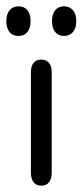

<svg xmlns="http://www.w3.org/2000/svg" viewBox="-25 -580 262 609"><path d="M73 -32Q73 -13 81.5 -2Q90 9 106 9Q122 9 130.5 -2Q139 -13 139 -32V-351Q139 -370 130.5 -380.5Q122 -391 106 -391Q90 -391 81.5 -380.5Q73 -370 73 -351ZM34 -560Q16 -560 5.5 -547.5Q-5 -535 -5 -513Q-5 -491 5 -478.5Q15 -466 34 -466Q52 -466 62 -478.5Q72 -491 72 -513Q72 -535 62 -547.5Q52 -560 34 -560ZM178 -560Q160 -560 150 -547.5Q140 -535 140 -513Q140 -491 150 -478.5Q160 -466 178 -466Q196 -466 206.5 -478.5Q217 -491 217 -513Q217 -535 206.5 -547.5Q196 -560 178 -560Z"/></svg>

Font: Beiruti
Style: Regular
Weight: 400
Designer: Arlette Boutros
Foundry: Boutros
Version: Version 1.41